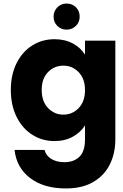

<svg xmlns="http://www.w3.org/2000/svg" viewBox="-20 -787 694 1082"><path d="M459 -479V-558H630V-1Q630 76 599.5 138.5Q569 201 506.5 238Q444 275 351 275Q227 275 150 216.5Q73 158 62 58H231Q239 90 269 108.5Q299 127 343 127Q396 127 427.5 96.5Q459 66 459 -1V-80Q434 -41 390 -16.5Q346 8 287 8Q218 8 162 -27.5Q106 -63 73.5 -128.5Q41 -194 41 -280Q41 -366 73.5 -431Q106 -496 162 -531Q218 -566 287 -566Q346 -566 390.5 -542Q435 -518 459 -479ZM337 -417Q286 -417 250.5 -380.5Q215 -344 215 -280Q215 -216 250.5 -178.5Q286 -141 337 -141Q388 -141 423.5 -178Q459 -215 459 -279Q459 -343 423.5 -380Q388 -417 337 -417ZM282 -693Q282 -724 303 -745.5Q324 -767 355 -767Q387 -767 408 -746Q429 -725 429 -693Q429 -662 407.5 -641Q386 -620 355 -620Q324 -620 303 -641Q282 -662 282 -693Z"/></svg>

Font: Poppins A&M
Style: Bold-A&M
Weight: 700
Designer: Ninad Kale (Devanagari), Jonny Pinhorn (Latin)
Foundry: Indian Type Foundry
Version: 4.004